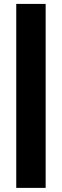

<svg xmlns="http://www.w3.org/2000/svg" viewBox="-20 -730 308 957"><path d="M207.5 206.5H61V-710.5H207.5Z"/></svg>

Font: Anek Telugu ExtraBold
Style: Regular
Weight: 800
Designer: Omkar Bhoir (Telugu), Yesha Goshar (Latin)
Foundry: Ek Type
Version: Version 1.003